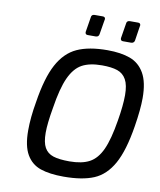

<svg xmlns="http://www.w3.org/2000/svg" viewBox="-99 -1004 904 1088"><g transform="rotate(10 353.0 -460.5)"><path d="M99 -217Q99 -292 115 -382Q137 -525 179 -603Q221 -681 288.5 -712Q356 -743 463 -743Q541 -743 594 -723.5Q647 -704 676.5 -652.5Q706 -601 706 -510Q706 -445 690 -346Q667 -202 624.5 -126Q582 -50 515.5 -22Q449 6 342 6Q261 6 208.5 -12Q156 -30 127.5 -79Q99 -128 99 -217ZM590 -361Q605 -450 605 -509Q605 -567 587.5 -598.5Q570 -630 536.5 -641.5Q503 -653 448 -653Q377 -653 333.5 -629.5Q290 -606 261.5 -544.5Q233 -483 215 -366Q199 -275 199 -222Q199 -166 215.5 -136.5Q232 -107 266 -96Q300 -85 359 -85Q431 -85 474.5 -108.5Q518 -132 545 -191Q572 -250 590 -361ZM323 -823 337 -909Q338 -927 357 -927H403Q418 -927 418 -913Q418 -917 403 -825Q402 -817 397 -812.5Q392 -808 384 -808H337Q323 -808 323 -823ZM526 -823 540 -909Q541 -927 560 -927H606Q621 -927 621 -913Q621 -918 607 -825Q606 -817 600.5 -812.5Q595 -808 587 -808H540Q526 -808 526 -823Z"/></g></svg>

Font: Exo Medium
Style: Italic
Weight: 500
Italic angle: -9°
Designer: Natanael Gama
Foundry: Natanael Gama
Version: Version 1.500; ttfautohint (v1.6)